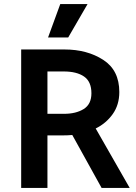

<svg xmlns="http://www.w3.org/2000/svg" viewBox="-20 -923 667 943"><path d="M276 -903H410L315 -739H216ZM293 -572H213V-364H295Q353 -364 391 -387.5Q429 -411 429 -465Q429 -522 393 -547Q357 -572 293 -572ZM479 0 335 -260Q324 -259 312 -258.5Q300 -258 288 -258H213V0H84V-680H297Q408 -680 487 -629Q566 -578 566 -471Q566 -408 533.5 -362.5Q501 -317 450 -292L617 0Z"/></svg>

Font: Palanquin
Style: Bold
Weight: 700
Designer: Pria Ravichandran
Version: Version 1.0.4